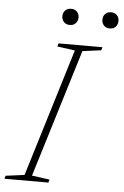

<svg xmlns="http://www.w3.org/2000/svg" viewBox="-85 -897 604 939"><g transform="rotate(5 217.0 -428.0)"><path d="M261.5 -655 174.5 -667 179 -682.5H394.5L390 -667L298.5 -655L106 -27L193 -15L189 0H-27L-22.5 -15L69.5 -27ZM225.5 -777Q207.5 -777 196.8 -788.5Q186 -800 186 -817Q186 -828.5 190.8 -837.2Q195.5 -846 204.5 -851.2Q213.5 -856.5 225.5 -856.5Q244 -856.5 254.8 -845.2Q265.5 -834 265.5 -817Q265.5 -805.5 260.5 -796.5Q255.5 -787.5 246.8 -782.2Q238 -777 225.5 -777ZM422 -777Q403.5 -777 393 -788.5Q382.5 -800 382.5 -817Q382.5 -828.5 387.2 -837.2Q392 -846 401 -851.2Q410 -856.5 422 -856.5Q440.5 -856.5 451 -845.2Q461.5 -834 461.5 -817Q461.5 -805.5 456.8 -796.5Q452 -787.5 443.2 -782.2Q434.5 -777 422 -777Z"/></g></svg>

Font: Newsreader ExtraLight
Style: Italic
Weight: 250
Italic angle: -17°
Designer: Hugues Gentile
Foundry: Production Type
Version: Version 1.003